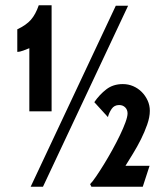

<svg xmlns="http://www.w3.org/2000/svg" viewBox="-20 -713 614 733"><path d="M324 -10Q333 -19 347 -39.5Q361 -60 377 -86Q393 -112 409 -141Q425 -170 438 -197Q451 -224 459 -246Q467 -268 467 -280Q467 -294 458 -303Q449 -312 435 -312Q416 -312 406 -297Q396 -282 392 -266L340 -323Q360 -352 386 -372Q412 -392 449 -392Q470 -392 488.5 -384Q507 -376 521 -362Q535 -348 543.5 -329.5Q552 -311 552 -290Q552 -266 542 -237.5Q532 -209 518 -181Q504 -153 488 -127Q472 -101 459 -80H551L525 0H329ZM92 -529Q82 -525 69 -520Q56 -515 46 -515V-601Q80 -617 98 -637.5Q116 -658 128 -693H177V-288H92ZM422 -691H469L144 0H97Z"/></svg>

Font: Osterbar
Style: Regular
Weight: 500
Width: 3
Designer: Peter Wiegel, Basierend auf Erbar schmal-halbfette Grotesk v. Jacob Erbar
Foundry: Peter Wiegel
Version: Version 1.0